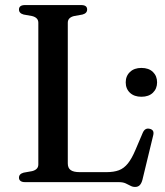

<svg xmlns="http://www.w3.org/2000/svg" viewBox="-20 -720 653 759"><path d="M306 -662.5 272.5 -656.5Q260.5 -653.5 254.2 -647Q248 -640.5 248 -630V-74Q248 -56 259.2 -47.8Q270.5 -39.5 295 -39.5H401Q430 -39.5 450 -47Q470 -54.5 485.5 -73.8Q501 -93 515.5 -127.5L544.5 -195.5Q549 -205.5 555.5 -209.2Q562 -213 571 -211Q581 -209 584.8 -202.5Q588.5 -196 585.5 -184.5L543 -9Q539 5.5 532.2 12.2Q525.5 19 514 19Q504 19 495.5 14.2Q487 9.5 476.5 4.8Q466 0 449.5 0H79Q67 0 61 -4.8Q55 -9.5 55 -17.5Q55 -32.5 73.5 -37.5L107 -43.5Q119 -46.5 125.2 -53Q131.5 -59.5 131.5 -70V-630Q131.5 -640.5 125.2 -647Q119 -653.5 107 -656.5L73.5 -662.5Q55 -667.5 55 -682.5Q55 -691 61 -695.5Q67 -700 79 -700H300.5Q313 -700 318.8 -695.5Q324.5 -691 324.5 -682.5Q324.5 -667.5 306 -662.5ZM539 -337.5Q510.5 -337.5 493.8 -353.2Q477 -369 477 -394.5Q477 -419.5 493.8 -435.5Q510.5 -451.5 539 -451.5Q568 -451.5 584.5 -435.5Q601 -419.5 601 -394.5Q601 -369.5 584.5 -353.5Q568 -337.5 539 -337.5Z"/></svg>

Font: Fraunces 18pt
Style: Regular
Weight: 400
Version: Version 1.000;[b76b70a41]